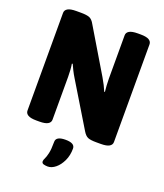

<svg xmlns="http://www.w3.org/2000/svg" viewBox="-167 -811 989 1160"><g transform="rotate(20 327.5 -231.0)"><path d="M120 2Q83 2 66 -8Q49 -18 49 -36V-664Q49 -682 66 -692Q83 -702 120 -702H151Q188 -702 206 -694.5Q224 -687 238 -661L406 -380Q418 -360 428.5 -339Q439 -318 446 -301L450 -302Q448 -320 446.5 -342Q445 -364 445 -386V-664Q445 -682 462 -692Q479 -702 516 -702H534Q571 -702 588 -692Q605 -682 605 -664V-36Q605 -18 588 -8Q571 2 534 2H505Q468 2 451 -5Q434 -12 419 -37L250 -316Q237 -337 226.5 -358Q216 -379 209 -395L204 -394Q207 -377 208.5 -355Q210 -333 210 -311V-36Q210 -18 193 -8Q176 2 139 2ZM279 240Q265 240 252.5 236.5Q240 233 240 220Q240 212 246.5 199.5Q253 187 259 161Q265 135 265 86Q265 51 326 51Q386 51 386 86Q386 130 369.5 165Q353 200 328.5 220Q304 240 279 240Z"/></g></svg>

Font: Asap Semi Condensed ExtraBold
Style: Regular
Weight: 800
Width: 4
Designer: Pablo Cosgaya
Foundry: Omnibus-Type
Version: Version 3.001; ttfautohint (v1.8.4.7-5d5b)